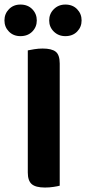

<svg xmlns="http://www.w3.org/2000/svg" viewBox="-51 -833 386 860"><path d="M73.5 -415.1H216.5V-1.3Q207.6 1.3 189 4.1Q170.4 7 150.5 7Q108.7 7 91.1 -8.3Q73.5 -23.6 73.5 -60.4ZM216.5 -239.9H73.5V-607.3Q83.1 -609.3 102.2 -612.5Q121.3 -615.6 139.9 -615.6Q180.4 -615.6 198.4 -601.5Q216.5 -587.4 216.5 -548.3ZM113.8 -741.5Q113.8 -712 93.5 -691.5Q73.3 -671.1 40.5 -671.1Q9.2 -671.1 -10.9 -691.5Q-31.1 -712 -31.1 -741.5Q-31.1 -771.2 -10.9 -791.9Q9.2 -812.6 40.5 -812.6Q73.3 -812.6 93.5 -791.9Q113.8 -771.2 113.8 -741.5ZM314.5 -741.5Q314.5 -712 294.4 -691.5Q274.3 -671.1 241.8 -671.1Q210.9 -671.1 190.1 -691.5Q169.3 -712 169.3 -741.5Q169.3 -771.2 190.1 -791.9Q210.9 -812.6 241.8 -812.6Q274.3 -812.6 294.4 -791.9Q314.5 -771.2 314.5 -741.5Z"/></svg>

Font: Baloo Tammudu 2
Style: Regular
Weight: 400
Designer: Maithili Shingre, Omkar Shende and Ek Type
Foundry: Ek Type
Version: Version 1.700